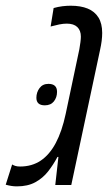

<svg xmlns="http://www.w3.org/2000/svg" viewBox="-37 -660 398 685"><path d="M23.4 4.9Q12.7 4.9 3.7 3.4Q-5.4 2 -16.6 -1L6.3 -73.2Q11.7 -69.8 18.3 -67.9Q24.9 -65.9 34.7 -65.9Q76.7 -65.9 108.2 -86.9Q139.6 -107.9 161.9 -149.7Q184.1 -191.4 197.3 -253.4L246.1 -484.4Q248.5 -497.6 250 -509.8Q251.5 -522 251.5 -529.3Q251.5 -551.3 238.8 -563.5Q226.1 -575.7 201.2 -575.7Q189 -575.7 174.3 -572.8Q159.7 -569.8 143.6 -565.4L154.3 -631.3Q169.9 -635.7 185.3 -637.7Q200.7 -639.6 215.3 -639.6Q251 -639.6 275.9 -629.4Q300.8 -619.1 314.2 -597.7Q327.6 -576.2 327.6 -542.5Q327.6 -529.3 325.7 -513.9Q323.7 -498.5 319.8 -481L217.3 0H160.2L171.4 -100.1H168Q153.3 -72.3 134.5 -48.3Q115.7 -24.4 88.9 -9.8Q62 4.9 23.4 4.9ZM123 -284.2Q107.9 -284.2 100.3 -291Q92.8 -297.9 92.8 -311Q92.8 -330.6 104 -345.7Q115.2 -360.8 135.7 -360.8Q150.9 -360.8 158.7 -353.8Q166.5 -346.7 166.5 -332.5Q166.5 -312.5 155.3 -298.3Q144 -284.2 123 -284.2Z"/></svg>

Font: Open Sans Condensed
Style: Italic
Weight: 400
Width: 3
Italic angle: -12°
Designer: Monotype Design Team
Foundry: Monotype Imaging Inc.
Version: Version 3.000